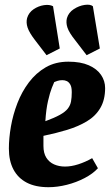

<svg xmlns="http://www.w3.org/2000/svg" viewBox="-20 -770 463 800"><path d="M174 -540 125 -604Q102 -634 95 -655Q88 -676 93 -695Q100 -718 120 -731.5Q140 -745 163 -748.5Q186 -752 201 -744L229 -568ZM341 -540 292 -604Q268 -634 261 -655Q254 -676 259 -695Q266 -718 287.5 -732Q309 -746 332.5 -749.5Q356 -753 367 -744L396 -568ZM182 10Q128 10 91.5 -9Q55 -28 36 -64Q17 -100 17 -151Q17 -194 25.5 -243Q34 -292 52.5 -340Q71 -388 100.5 -427Q130 -466 170.5 -489.5Q211 -513 265 -513Q316 -513 350 -498Q384 -483 401 -458Q418 -433 418 -403Q418 -354 398 -320Q378 -286 342 -264.5Q306 -243 260 -229Q214 -215 161 -204V-162Q161 -132 173 -113Q185 -94 205.5 -85Q226 -76 251 -76Q277 -76 306.5 -85.5Q336 -95 364 -111L388 -69Q367 -46 332.5 -28Q298 -10 258.5 0Q219 10 182 10ZM169 -265Q207 -279 229.5 -291.5Q252 -304 262.5 -317.5Q273 -331 276 -347.5Q279 -364 279 -386Q279 -407 273 -417.5Q267 -428 258.5 -432Q250 -436 240 -436Q229 -436 219.5 -433Q210 -430 206 -428Q204 -424 196 -404Q188 -384 180 -349Q172 -314 169 -265Z"/></svg>

Font: Faustina ExtraBold
Style: Italic
Weight: 800
Italic angle: -8°
Designer: Alfonso Garcia
Foundry: http://www.omnibus-type.com
Version: Version 1.200